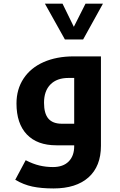

<svg xmlns="http://www.w3.org/2000/svg" viewBox="-20 -809 667 1069"><path d="M277.8 240.2Q210 240.2 160.4 229.7Q110.8 219.2 64.9 191.9L123 83Q163.6 104 199.7 112.5Q235.8 121.1 274.9 121.1Q331.5 121.1 362.3 90.1Q393.1 59.1 393.1 4.9V0H293.9Q187 0 129.4 -60.5Q71.8 -121.1 71.8 -232.9Q71.8 -312 111.3 -371.8Q150.9 -431.6 223.1 -463.4Q295.4 -495.1 390.1 -495.1H542V2.9Q542 116.7 472.9 178.5Q403.8 240.2 277.8 240.2ZM393.1 -120.1V-375H360.8Q296.9 -375 261 -338.9Q225.1 -302.7 225.1 -236.8Q225.1 -176.8 249.5 -148.4Q273.9 -120.1 324.2 -120.1ZM553.2 -788.6 442.9 -589.4H341.3L230 -788.6H328.1L391.1 -659.7L456.1 -788.6Z"/></svg>

Font: DroidArabicKufi-Bold
Style: Bold
Weight: 700
Designer: Pascal Zoghbi
Foundry: Ascender Corporation
Version: Version 1.00